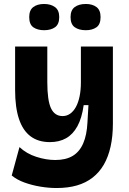

<svg xmlns="http://www.w3.org/2000/svg" viewBox="-20 -762 648 966"><path d="M265 184Q225 184 183 177Q141 170 103.5 156.5Q66 143 39 121L78 -22Q113 11 162.5 27Q212 43 258 43Q311 43 345.5 22.5Q380 2 398.5 -40.5Q417 -83 420 -146L425 -233H401Q392 -168 369.5 -127Q347 -86 312.5 -66.5Q278 -47 231 -47Q173 -47 134 -76Q95 -105 75.5 -163.5Q56 -222 56 -309V-528H218V-349Q218 -257 236.5 -217.5Q255 -178 295 -178Q316 -178 333 -190Q350 -202 362 -224Q374 -246 380.5 -277.5Q387 -309 387 -348V-528H548V-140Q548 -77 536.5 -25Q525 27 502.5 66Q480 105 446 131.5Q412 158 367 171Q322 184 265 184ZM412 -610Q377 -610 356 -625Q335 -640 335 -676Q335 -711 356 -726.5Q377 -742 412 -742Q445 -742 465.5 -726.5Q486 -711 486 -676Q486 -639 465 -624.5Q444 -610 412 -610ZM202 -610Q169 -610 148 -624.5Q127 -639 127 -676Q127 -711 147.5 -726.5Q168 -742 202 -742Q235 -742 256.5 -726.5Q278 -711 278 -676Q278 -640 257 -625Q236 -610 202 -610Z"/></svg>

Font: Bricolage Grotesque ExtraBold
Style: Regular
Weight: 800
Designer: Mathieu Triay
Foundry: Atelier Triay
Version: Version 1.001;gftools[0.9.33.dev8+g029e19f]